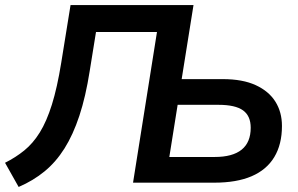

<svg xmlns="http://www.w3.org/2000/svg" viewBox="-30 -725 1183 762"><path d="M44 17 -10 -79Q32 -100 66.5 -128Q101 -156 128 -199.5Q155 -243 176 -310Q197 -377 213 -476L250 -705H738L691 -411H854Q933 -411 985 -387Q1037 -363 1063 -321.5Q1089 -280 1089 -225Q1089 -152 1058.5 -101.5Q1028 -51 968.5 -25.5Q909 0 820 0H498L593 -598H351L326 -443Q310 -341 285 -265.5Q260 -190 226 -136Q192 -82 147 -45Q102 -8 44 17ZM642 -102H822Q893 -102 929 -131Q965 -160 965 -218Q965 -265 934.5 -287Q904 -309 837 -309H675Z"/></svg>

Font: Nunito Sans 12pt
Style: Bold Italic
Weight: 700
Italic angle: -9°
Designer: Vernon Adams
Foundry: Vernon Adams
Version: Version 3.101;gftools[0.9.27]